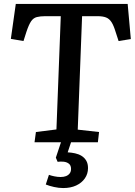

<svg xmlns="http://www.w3.org/2000/svg" viewBox="-20 -721 683 973"><path d="M300 232Q278 232 253.5 226.5Q229 221 212 214L228 165Q238 169 255 172.5Q272 176 287 176Q303 176 314.5 171.5Q326 167 333 158Q340 149 340 135Q340 117 329 108.5Q318 100 302.5 98.5Q287 97 272 99L263 78L289 0H155L162 -52L266 -65L288 -639H209Q184 -639 166.5 -634.5Q149 -630 137.5 -613Q126 -596 114 -560L99 -513L35 -524L60 -701H627L643 -523L581 -513L566 -559Q556 -592 545 -609Q534 -626 517.5 -632.5Q501 -639 474 -639H396L374 -64L482 -52L476 0H340L323 51Q342 52 360.5 56Q379 60 393.5 69Q408 78 417 93Q426 108 426 131Q426 160 410 183Q394 206 366 219Q338 232 300 232Z"/></svg>

Font: Literata Medium
Style: Italic
Weight: 500
Italic angle: -2°
Designer: Latin by Veronika Burian and Jose Scaglione. Greek by Irene Vlachou. Cyrillic by Vera Evstafieva
Foundry: TypeTogether
Version: Version 3.103;gftools[0.9.29]